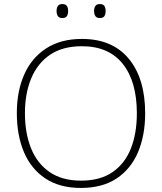

<svg xmlns="http://www.w3.org/2000/svg" viewBox="-20 -917 799 947"><path d="M696 -358Q696 -250 661 -167Q626 -84 555.5 -37Q485 10 379 10Q274 10 203.5 -37Q133 -84 98 -167Q63 -250 63 -359Q63 -467 99.5 -549.5Q136 -632 208 -678.5Q280 -725 384 -725Q534 -725 615 -627.5Q696 -530 696 -358ZM103 -359Q103 -261 133 -186Q163 -111 224.5 -68.5Q286 -26 380 -26Q474 -26 535 -68Q596 -110 625.5 -184.5Q655 -259 655 -358Q655 -515 585.5 -602Q516 -689 384 -689Q289 -689 227 -647Q165 -605 134 -530.5Q103 -456 103 -359ZM259 -863Q259 -878 265.5 -887.5Q272 -897 287 -897Q304 -897 310 -887.5Q316 -878 316 -863Q316 -847 310 -837.5Q304 -828 287 -828Q272 -828 265.5 -837.5Q259 -847 259 -863ZM444 -863Q444 -878 450.5 -887.5Q457 -897 472 -897Q489 -897 495 -887.5Q501 -878 501 -863Q501 -847 495 -837.5Q489 -828 472 -828Q457 -828 450.5 -837.5Q444 -847 444 -863Z"/></svg>

Font: Noto Sans Devanagari ExtraLight
Style: Regular
Weight: 200
Designer: Jelle Bosma - Monotype Design Team
Foundry: Monotype Imaging Inc.
Version: Version 2.004; ttfautohint (v1.8.4.7-5d5b)